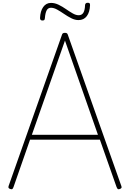

<svg xmlns="http://www.w3.org/2000/svg" viewBox="-20 -1352 939 1386"><path d="M53 12Q43 8 41.5 3.5Q40 -1 42 -9L427 -1100Q429 -1108 434 -1111.5Q439 -1115 449 -1115Q458 -1115 463 -1111.5Q468 -1108 470 -1100L856 -9Q859 -1 857 3.5Q855 8 846 12Q836 16 831 13Q826 10 821 -3L701 -344H197L78 -3Q74 9 69 12.5Q64 16 53 12ZM210 -379H687L449 -1059ZM286 -1204Q269 -1204 269 -1222Q271 -1272 292 -1301.5Q313 -1331 348 -1331Q376 -1331 403.5 -1317.5Q431 -1304 456 -1286.5Q481 -1269 504.5 -1255.5Q528 -1242 548 -1242Q571 -1242 582 -1260.5Q593 -1279 594 -1316Q596 -1332 613 -1332Q623 -1332 626.5 -1328.5Q630 -1325 630 -1315Q628 -1264 606.5 -1235.5Q585 -1207 547 -1207Q521 -1207 494.5 -1220.5Q468 -1234 442.5 -1251.5Q417 -1269 393 -1282.5Q369 -1296 348 -1296Q327 -1296 317 -1277.5Q307 -1259 304 -1221Q303 -1211 299.5 -1207.5Q296 -1204 286 -1204Z"/></svg>

Font: Playwrite FR Moderne Thin
Style: Regular
Weight: 250
Version: Version 1.002